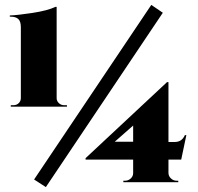

<svg xmlns="http://www.w3.org/2000/svg" viewBox="-20 -743 809 783"><path d="M597 -723 119 -11 167 20 644 -691ZM241 -314H253V-308H24V-314H35Q48 -314 56.5 -322.5Q65 -331 65 -343V-632Q65 -656 54.5 -665.5Q44 -675 24 -675H20V-680Q52 -681 113.5 -690.5Q175 -700 206 -715H211V-343Q211 -331 220 -322.5Q229 -314 241 -314ZM719 -92H667V-38Q667 -25 677 -15.5Q687 -6 700 -6H707V0H483V-6H490Q503 -6 513 -15Q523 -24 523 -37V-92H329V-98L661 -408H667V-164H693Q722 -164 734 -192H740ZM448 -165H523V-231Z"/></svg>

Font: Cinzel Decorative Black
Style: Regular
Weight: 900
Designer: Natanael Gama
Version: Version 1.001;PS 001.001;hotconv 1.0.56;makeotf.lib2.0.21325